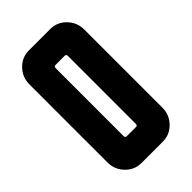

<svg xmlns="http://www.w3.org/2000/svg" viewBox="-215 -772 844 844"><g transform="rotate(-45 206.5 -350.0)"><path d="M273 -700Q316 -700 346.5 -668.5Q377 -637 377 -593V-107Q377 -63 346.5 -31.5Q316 0 273 0H140Q97 0 66.5 -31.5Q36 -63 36 -107V-593Q36 -637 66.5 -668.5Q97 -700 140 -700ZM235 -129Q244 -129 244 -139V-562Q244 -572 235 -572H178Q168 -572 168 -562V-139Q168 -129 178 -129Z"/></g></svg>

Font: Bayformers-TFTCGName
Style: Regular
Weight: 400
Designer: billmoo
Foundry: Bayformers
Version: Version 1.021;Fontself Maker 3.5.4